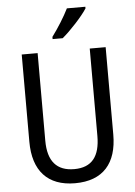

<svg xmlns="http://www.w3.org/2000/svg" viewBox="-62 -990 737 1046"><g transform="rotate(-5 306.5 -466.5)"><path d="M445 -934V-943H344C322 -898 286 -841 252 -795V-783H307C351 -819 420 -894 445 -934ZM536 -236V-714H449V-236C449 -125 405 -67 308 -67C213 -67 164 -122 164 -235V-714H77V-237C77 -78 156 10 306 10C460 10 536 -80 536 -236Z"/></g></svg>

Font: Noto Sans Oriya Cond
Style: Regular
Weight: 400
Width: 3
Designer: Amélie Bonet and Sol Matas
Foundry: Google LLC
Version: Version 2.006